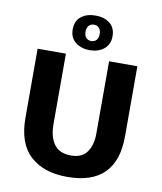

<svg xmlns="http://www.w3.org/2000/svg" viewBox="-93 -931 855 1016"><g transform="rotate(10 334.0 -422.5)"><path d="M66 -630H218V-253Q218 -182 247 -143Q276 -104 337 -104Q397 -104 423.5 -142.5Q450 -181 450 -241V-630H602V-254Q602 11 337 11Q211 11 138.5 -55Q66 -121 66 -259ZM231 -763Q231 -809 261 -832.5Q291 -856 338 -856Q385 -856 415 -832.5Q445 -809 445 -763Q445 -740 436.5 -722.5Q428 -705 413.5 -693.5Q399 -682 379.5 -676Q360 -670 338 -670Q293 -670 262 -694Q231 -718 231 -763ZM300 -763Q300 -742 310.5 -730.5Q321 -719 338 -719Q355 -719 365.5 -730.5Q376 -742 376 -763Q376 -784 365.5 -795.5Q355 -807 338 -807Q321 -807 310.5 -795.5Q300 -784 300 -763Z"/></g></svg>

Font: Mukta ExtraBold
Style: Regular
Weight: 800
Designer: Girish Dalvi and Yashodeep Gholap
Foundry: Ek Type
Version: Version 2.538;PS 1.002;hotconv 16.6.51;makeotf.lib2.5.65220;